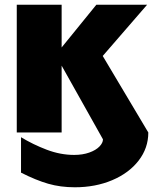

<svg xmlns="http://www.w3.org/2000/svg" viewBox="-20 -561 649 813"><path d="M241 0H51V-541H241V-360L388 -541H603L415 -324L608 0Q608 66 567 119Q526 172 455 202Q384 232 297 232Q236 232 184 217Q132 202 69 170V20Q120 51 178 73Q236 95 294 95Q330 95 358 85Q386 75 401 59.5Q416 44 416 29L241 -283Z"/></svg>

Font: Geom Black
Style: Bold
Weight: 900
Version: Version 1.102